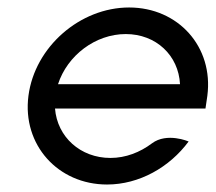

<svg xmlns="http://www.w3.org/2000/svg" viewBox="-20 -482 576 513"><path d="M127 -192H529L534 -226C551 -357 456 -462 325 -462C194 -462 73 -357 56 -226C39 -95 135 11 266 11C352 11 433 -35 484 -104C484 -104 426 -129 386 -99C354 -75 316 -60 275 -60C195 -60 133 -116 127 -192ZM461 -257H135C160 -334 235 -391 316 -391C397 -391 457 -334 461 -257Z"/></svg>

Font: Charger
Style: It
Weight: 400
Designer: Jasper
Foundry: Cannot Into Space Fonts
Version: Version 0.98